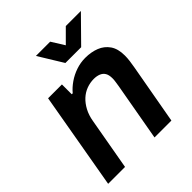

<svg xmlns="http://www.w3.org/2000/svg" viewBox="-198 -852 981 981"><g transform="rotate(-45 292.0 -361.5)"><path d="M19 0 111 -526H211V-455H218Q237 -478 264.5 -497Q292 -516 324.5 -527Q357 -538 391 -538Q434 -538 468 -524.5Q502 -511 522.5 -481.5Q543 -452 543 -403Q543 -385 540.5 -365.5Q538 -346 534 -324L476 0H354L410 -315Q412 -329 414 -341.5Q416 -354 416 -365Q416 -390 407.5 -404Q399 -418 383 -424.5Q367 -431 346 -431Q319 -431 293.5 -421.5Q268 -412 247.5 -393Q227 -374 212 -346Q197 -318 191 -282L141 0ZM545 -723 415 -591H301L220 -723H323L388 -619H332L436 -723Z"/></g></svg>

Font: Archivo SemiBold SemiBold
Style: Italic
Weight: 600
Italic angle: -10°
Version: Version 2.001